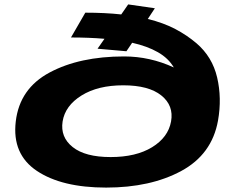

<svg xmlns="http://www.w3.org/2000/svg" viewBox="-20 -846 1081 871"><path d="M461.5 5Q260.5 5 147.2 -70.8Q34 -146.5 51.5 -295Q69 -444.5 205.2 -517.2Q341.5 -590 543 -590Q660 -590 768.5 -540Q744 -582 696.2 -609.2Q648.5 -636.5 579.5 -652L553.5 -613.5L422.5 -625L454 -670Q419.5 -673 381.5 -674.5Q343.5 -676 302 -676L367 -788.5Q457 -788.5 530 -780.5L561.5 -826L682.5 -808.5L650.5 -760Q723 -742 775.5 -714.2Q828 -686.5 871 -650Q943 -588.5 965 -494.8Q987 -401 969 -299Q969 -299 969 -299Q941.5 -145.5 802 -70.2Q662.5 5 461.5 5ZM482 -133.5Q597 -133.5 670 -178.2Q743 -223 756 -295Q769 -367 711.8 -413Q654.5 -459 539.2 -459Q424 -459 349.8 -412.8Q275.5 -366.5 264 -295Q253 -224 309.8 -178.8Q366.5 -133.5 482 -133.5Z"/></svg>

Font: Anybody UltraExpanded Regular
Style: Bold Italic
Weight: 700
Width: 9
Italic angle: -10°
Designer: Tyler Finck
Foundry: Etcetera Type Company
Version: Version 1.010; ttfautohint (v1.8.3) -l 8 -r 50 -G 200 -x 14 